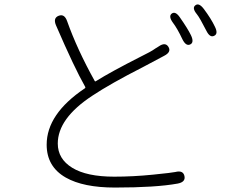

<svg xmlns="http://www.w3.org/2000/svg" viewBox="-20 -814 1040 864"><path d="M497 30Q355 30 276 -15Q190 -64 190 -163Q190 -301 361 -416Q366 -419 363 -424Q315 -508 232 -700Q218 -733 244 -743Q270 -753 282 -719Q327 -592 406 -450Q408 -446 412 -449Q479 -491 613 -559L652 -579Q667 -587 681 -597L694 -605Q724 -626 738 -603Q752 -580 719 -563L657 -530Q641 -521 625 -513Q476 -437 395 -383Q240 -281 240 -168Q240 -99 305 -59Q370 -19 494 -19Q579 -19 668 -28Q757 -37 769 -40Q804 -49 810 -22Q816 5 780 12Q682 30 497 30ZM836 -614Q817 -605 801 -637Q778 -686 758 -712Q737 -741 753 -753Q770 -765 790 -735Q825 -685 839 -656Q855 -623 836 -614ZM944 -653Q925 -643 909 -675Q879 -734 866 -750Q843 -778 859 -790Q875 -803 897 -774Q930 -730 947 -694Q963 -662 944 -653Z"/></svg>

Font: Resource Han Rounded JP Light
Style: Regular
Weight: 300
Designer: Cyano Hao (round all glyphs); Ryoko NISHIZUKA 西塚涼子 (kana, bopomofo & ideographs); Paul D. Hunt (Latin, Greek & Cyrillic)
Foundry: Cyano Hao
Version: 0.990